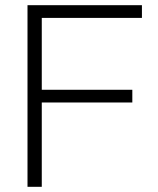

<svg xmlns="http://www.w3.org/2000/svg" viewBox="-20 -720 609 740"><path d="M86 -700H527V-651H141V-374H490V-325H141V0H86Z"/></svg>

Font: Bai Jamjuree Light
Style: Regular
Weight: 300
Designer: Katatrad Aksorn Co.,Ltd.
Foundry: Cadson Demak Co.,Ltd.
Version: Version 1.000; ttfautohint (v1.6)